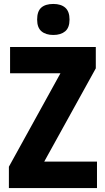

<svg xmlns="http://www.w3.org/2000/svg" viewBox="-20 -952 534 972"><path d="M471 0H25V-108L286 -581H31V-714H465V-606L204 -134H471ZM250 -932Q289 -932 310.5 -913Q332 -894 332 -853Q332 -812 310 -793.5Q288 -775 250 -775Q212 -775 190 -793.5Q168 -812 168 -853Q168 -895 189 -913.5Q210 -932 250 -932Z"/></svg>

Font: Noto Sans Hebrew Condensed ExtraBold
Style: Regular
Weight: 800
Width: 3
Designer: Monotype Design Team
Foundry: Monotype Imaging Inc.
Version: Version 2.004; ttfautohint (v1.8.4.7-5d5b)